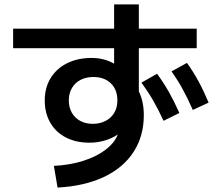

<svg xmlns="http://www.w3.org/2000/svg" viewBox="-20 -802 978 865"><path d="M510.7 -196.3Q485.4 -178.7 452.1 -168.9Q418.9 -159.2 382.8 -159.2Q322.3 -159.2 276.9 -182.6Q231.4 -206.1 206.5 -249.3Q181.6 -292.5 181.6 -349.6Q181.6 -406.7 208 -450Q234.4 -493.2 282.2 -517.1Q330.1 -541 392.6 -541Q449.2 -541 494.1 -515.1V-585H39.1V-672.9H494.1V-782.2H605.5V-672.9H866.2V-585H605.5V-390.1Q627.9 -344.7 627.9 -283.2Q627.9 -188.5 581.5 -117.2Q535.2 -45.9 447.8 -4.6Q360.4 36.6 239.3 43L222.7 -54.7Q293.9 -58.1 354.2 -77.1Q414.6 -96.2 455.3 -127.2Q496.1 -158.2 510.7 -196.3ZM508.8 -349.6Q508.8 -397.9 479.5 -426.5Q450.2 -455.1 400.4 -455.1Q367.7 -455.1 342.8 -442.1Q317.9 -429.2 304 -405.3Q290 -381.3 290 -349.6Q290 -318.4 303.5 -294.4Q316.9 -270.5 341.6 -257.3Q366.2 -244.1 398.4 -244.1Q429.2 -244.1 454.3 -256.6Q479.5 -269 494.1 -292.7Q508.8 -316.4 508.8 -349.6ZM752.9 -480.5 822.3 -518.6Q851.1 -478.5 874 -436.3Q897 -394 919.9 -339.8L848.6 -306.6Q825.7 -358.9 803.2 -399.9Q780.8 -440.9 752.9 -480.5ZM617.2 -429.7 687.5 -469.7Q716.8 -430.2 740.7 -387.9Q764.6 -345.7 788.1 -293L716.8 -257.8Q693.4 -308.6 669.7 -349.6Q646 -390.6 617.2 -429.7Z"/></svg>

Font: Pretendard SemiBold
Style: Regular
Weight: 600
Designer: Base glyphs from Inter by Rasmus Andersson; Hangeul glyphs from Noto Sans CJK(Source Han Sans) by Jang Soo-young and Kan
Foundry: Kil Hyung-jin
Version: Version 1.309